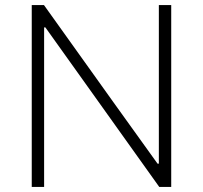

<svg xmlns="http://www.w3.org/2000/svg" viewBox="-20 -733 796 753"><path d="M104.5 0V-713H152.5Q223.5 -613.5 290.5 -520Q357.5 -426.5 422 -336L598 -91H603V-713H651.5V0H604.5Q545 -83.5 479.2 -175.5Q413.5 -267.5 334 -379L158 -625.5H153V0Z"/></svg>

Font: Commissioner ExtraLight
Style: Regular
Weight: 200
Designer: Kostas Bartsokas
Foundry: Kostas Bartsokas
Version: Version 1.000; ttfautohint (v1.8.3)